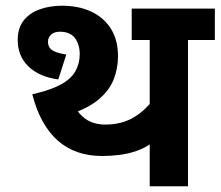

<svg xmlns="http://www.w3.org/2000/svg" viewBox="-20 -652 772 672"><path d="M504 -203 509 -150Q487 -134 458.5 -124Q430 -114 399.5 -110Q369 -106 338 -106Q242 -106 181 -161Q120 -216 93 -322Q155 -336 191.5 -355.5Q228 -375 243.5 -402Q259 -429 259 -462Q259 -497 242 -519Q225 -541 190 -541Q170 -541 159 -531Q148 -521 148 -506Q148 -494 153.5 -485.5Q159 -477 173 -471Q187 -465 212 -461L184 -374Q117 -383 79.5 -419.5Q42 -456 42 -512Q42 -554 63 -580.5Q84 -607 119.5 -619.5Q155 -632 197 -632Q254 -632 298 -612Q342 -592 367.5 -552.5Q393 -513 393 -455Q393 -413 378 -374.5Q363 -336 326 -304.5Q289 -273 222 -251L232 -297Q250 -257 278.5 -236.5Q307 -216 348 -216Q397 -216 434.5 -234Q472 -252 505 -289L504 -242V-512H441V-622H732V-512H638V0H504Z"/></svg>

Font: Noto Sans Devanagari
Style: Bold
Weight: 700
Version: Version 2.003